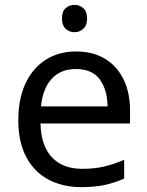

<svg xmlns="http://www.w3.org/2000/svg" viewBox="-20 -757 604 787"><path d="M292 -546Q361 -546 410.5 -516Q460 -486 486.5 -431.5Q513 -377 513 -304V-251H146Q148 -160 192.5 -112.5Q237 -65 317 -65Q368 -65 407.5 -74.5Q447 -84 489 -102V-25Q448 -7 408 1.5Q368 10 313 10Q237 10 178.5 -21Q120 -52 87.5 -113.5Q55 -175 55 -264Q55 -352 84.5 -415Q114 -478 167.5 -512Q221 -546 292 -546ZM291 -474Q228 -474 191.5 -433.5Q155 -393 148 -321H421Q420 -389 389 -431.5Q358 -474 291 -474ZM286 -737Q306 -737 321.5 -723.5Q337 -710 337 -681Q337 -653 321.5 -639Q306 -625 286 -625Q264 -625 249 -639Q234 -653 234 -681Q234 -710 249 -723.5Q264 -737 286 -737Z"/></svg>

Font: Noto Sans Imperial Aramaic
Style: Regular
Weight: 400
Designer: Monotype Design Team
Foundry: Monotype Imaging Inc.
Version: Version 2.001; ttfautohint (v1.8.4.7-5d5b)